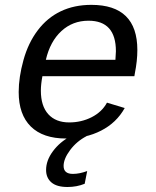

<svg xmlns="http://www.w3.org/2000/svg" viewBox="-20 -558 640 787"><path d="M153.8 -245.6Q147.5 -211.9 147.5 -186.5Q147.5 -123.5 178 -89.8Q208.5 -56.2 263.7 -56.2Q313.5 -56.2 355.7 -77.6Q397.9 -99.1 418.5 -137.2L491.2 -115.2Q457.5 -54.7 394.3 -22.5Q331.1 9.8 251 9.8Q156.2 9.8 106.4 -39.3Q56.6 -88.4 56.6 -180.7Q56.6 -241.2 76.2 -311.8Q95.7 -382.3 134.8 -433.8Q173.8 -485.4 229 -511.7Q284.2 -538.1 354.5 -538.1Q543 -538.1 543 -353Q543 -308.6 532.7 -257.3L530.8 -245.6ZM342.8 -473.1Q277.8 -473.1 231.7 -430.7Q185.5 -388.2 168 -313H453.1L455.1 -348.1Q455.1 -473.1 342.8 -473.1ZM256.8 208.5Q212.4 208.5 190.7 189.7Q168.9 170.9 168.9 138.7Q168.9 99.6 197 61.8Q225.1 23.9 270 0H335Q294.4 21 267.6 56.9Q240.7 92.8 240.7 122.1Q240.7 154.8 278.8 154.8Q305.7 154.8 337.4 143.1L327.1 195.3Q294.4 208.5 256.8 208.5Z"/></svg>

Font: Cousine
Style: Italic
Weight: 400
Italic angle: -12°
Monospace: yes
Designer: Steve Matteson
Foundry: Monotype Imaging Inc.
Version: Version 1.21